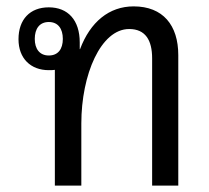

<svg xmlns="http://www.w3.org/2000/svg" viewBox="-20 -582 654 602"><path d="M152 0H235V-195C235 -348 296 -491 385 -491C436 -491 457 -456 457 -399V0H539V-409C539 -503 491 -562 399 -562C322 -562 263 -513 231 -428H230V-449C230 -519 193 -559 133 -559C74 -559 38 -521 38 -459C38 -399 76 -362 133 -362C140 -362 146 -362 152 -363ZM133 -408C104 -408 89 -429 89 -460C89 -492 104 -513 133 -513C162 -513 177 -492 177 -460C177 -428 162 -408 133 -408Z"/></svg>

Font: Noto Sans Thai Looped SemiCondensed
Style: Regular
Weight: 400
Width: 4
Designer: Sasikarn Vongin, Ben Mitchell
Foundry: The Fontpad Ltd
Version: Version 1.001